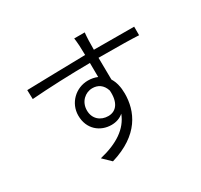

<svg xmlns="http://www.w3.org/2000/svg" viewBox="-170 -1011 1341 1282"><g transform="rotate(-30 500.0 -370.0)"><path d="M573 -370C580 -277 542 -227 480 -227C422 -227 374 -265 374 -331C374 -398 424 -442 479 -442C521 -442 557 -421 573 -370ZM97 -648 99 -578C225 -588 397 -595 550 -596L551 -487C530 -496 506 -501 479 -501C386 -501 307 -427 307 -330C307 -224 384 -165 469 -165C505 -165 537 -176 562 -198C525 -101 434 -41 295 -8L355 50C586 -19 650 -167 650 -303C650 -352 640 -395 619 -428L617 -597H637C783 -597 872 -595 927 -592V-658C882 -658 763 -659 638 -659H617L618 -731C618 -743 621 -779 622 -790H541C542 -782 546 -755 547 -730L549 -658C396 -656 207 -650 97 -648Z"/></g></svg>

Font: Noto Sans JP DemiLight
Style: Regular
Weight: 350
Designer: Ryoko NISHIZUKA 西塚涼子 (kana, bopomofo & ideographs); Paul D. Hunt (Latin, Greek & Cyrillic); Sandoll Communications 산돌커뮤니
Foundry: Adobe
Version: Version 2.004;hotconv 1.0.118;makeotfexe 2.5.65603